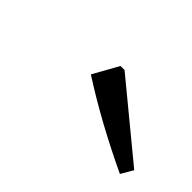

<svg xmlns="http://www.w3.org/2000/svg" viewBox="-37 -868 435 435"><g transform="rotate(45 180.5 -651.0)"><path d="M344 -564Q289 -590 238.5 -617.5Q188 -645 138 -677L172 -738H185L361 -593Z"/></g></svg>

Font: Piazzolla Thin Medium
Style: Italic
Weight: 500
Italic angle: -11.3°
Version: Version 2.005